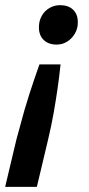

<svg xmlns="http://www.w3.org/2000/svg" viewBox="-48 -546 345 745"><path d="M-28 179 16 -6Q23 -30 30.5 -59Q38 -88 47 -119Q56 -150 66 -181Q76 -212 86 -241.5Q96 -271 105 -296H187Q182 -249 175.5 -203.5Q169 -158 160.5 -109.5Q152 -61 139 -6L95 179ZM172 -373Q140 -373 121.5 -391Q103 -409 103 -440Q103 -465 114 -484.5Q125 -504 144 -515Q163 -526 185 -526Q217 -526 235.5 -508.5Q254 -491 254 -459Q254 -435 242.5 -415.5Q231 -396 212.5 -384.5Q194 -373 172 -373Z"/></svg>

Font: Ubuntu Sans SemiBold
Style: Italic
Weight: 600
Italic angle: -13.5°
Designer: Dalton Maag Ltd
Foundry: Dalton Maag Ltd
Version: Version 1.006